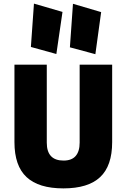

<svg xmlns="http://www.w3.org/2000/svg" viewBox="-20 -1030 701 1063"><path d="M60 0ZM60 -243V-672H239V-240Q239 -141 332 -141Q377 -141 399 -166.5Q421 -192 421 -240V-672H601V-243Q601 -112 534.5 -49.5Q468 13 331 13Q194 13 127 -49.5Q60 -112 60 -243ZM151 -770 168 -1010 326 -964 292 -731ZM367 -768 384 -1009 540 -963 508 -730Z"/></svg>

Font: Cairo Black
Style: Regular
Weight: 900
Designer: Mohamed Gaber, the designers of Titillium
Foundry: Kief Type Foundry
Version: Version 2.009; ttfautohint (v1.5.33-1714) -l 8 -r 50 -G 200 